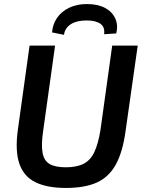

<svg xmlns="http://www.w3.org/2000/svg" viewBox="-20 -915 714 948"><path d="M660 -690 600 -268Q586 -165 552 -103Q518 -41 458.5 -14Q399 13 305 13Q212 13 154.5 -15.5Q97 -44 75.5 -107Q54 -170 68 -273L126 -690H252L193 -268Q183 -201 190 -161.5Q197 -122 224.5 -105.5Q252 -89 305 -89Q359 -89 393 -106.5Q427 -124 446 -164.5Q465 -205 476 -273L534 -690ZM296 -743 237 -755Q240 -795 261.5 -826.5Q283 -858 321 -876.5Q359 -895 409 -895Q463 -895 498.5 -876Q534 -857 549 -824Q564 -791 554 -750L494 -746Q499 -781 476 -797.5Q453 -814 408 -814Q358 -814 329 -795Q300 -776 296 -743Z"/></svg>

Font: Exo 2 SemiBold
Style: Italic
Weight: 600
Italic angle: -8°
Designer: Natanael Gama
Foundry: Natanael Gama
Version: Version 2.010